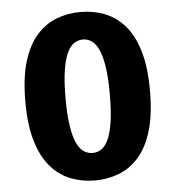

<svg xmlns="http://www.w3.org/2000/svg" viewBox="-52 -755 753 814"><g transform="rotate(-5 325.0 -347.5)"><path d="M320.1 11Q267.7 11 219.9 -6.7Q172.1 -24.4 134.8 -65.4Q97.6 -106.5 76 -175.7Q54.4 -244.9 54.4 -348Q54.4 -450.6 76 -519.8Q97.6 -588.9 134.8 -629.8Q172.1 -670.7 219.9 -688.4Q267.7 -706 320.1 -706Q372.4 -706 420.1 -688.4Q467.8 -670.7 505 -629.8Q542.2 -588.9 563.5 -519.8Q584.9 -450.6 584.9 -348Q584.9 -244.9 563.5 -175.7Q542.2 -106.5 505 -65.4Q467.8 -24.4 420.1 -6.7Q372.4 11 320.1 11ZM320.1 -106Q339.4 -106 356.3 -116.7Q373.2 -127.4 386.2 -154.2Q399.1 -180.9 406.5 -228.1Q413.9 -275.2 413.9 -348Q413.9 -419.9 406.5 -466.8Q399.1 -513.7 386.2 -540.4Q373.2 -567.1 356.3 -578.1Q339.4 -589 320.1 -589Q300.8 -589 283.5 -578.1Q266.3 -567.1 253.4 -540.4Q240.5 -513.7 233 -466.8Q225.4 -419.9 225.4 -348Q225.4 -275.2 233 -228.1Q240.5 -180.9 253.4 -154.2Q266.3 -127.4 283.5 -116.7Q300.8 -106 320.1 -106Z"/></g></svg>

Font: Trispace Thin
Style: Regular
Weight: 100
Designer: Tyler Finck
Foundry: Etcetera Type Company
Version: Version 1.210